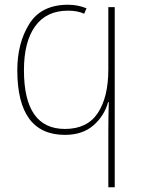

<svg xmlns="http://www.w3.org/2000/svg" viewBox="-20 -558 603 810"><path d="M267 -538Q154 -538 103.5 -457Q53 -376 53 -262Q53 11 254 11Q328 11 374 -29Q420 -69 436 -127H439Q438 -102 437.5 -64.5Q437 -27 437 -3V232H464V-528H437V-265Q437 -148 392.5 -81Q348 -14 254 -14Q81 -14 81 -262Q81 -382 128.5 -447.5Q176 -513 267 -513Q308 -513 335 -500L345 -523Q308 -538 267 -538Z"/></svg>

Font: Noto Sans Display Thin
Style: Regular
Weight: 250
Designer: Monotype Design Team
Foundry: Monotype Imaging Inc.
Version: Version 1.900